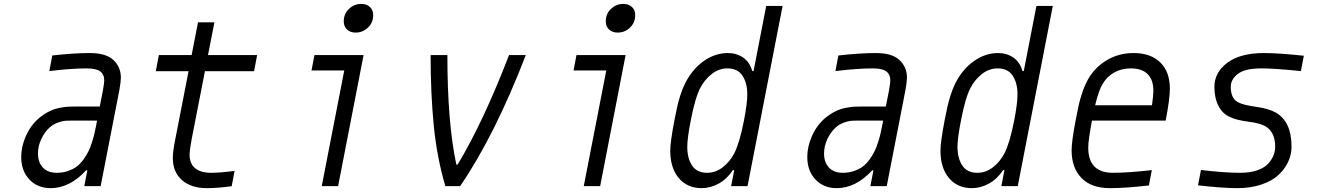

<svg xmlns="http://www.w3.org/2000/svg" viewBox="-20 -947 6707 977"><path d="M474 -333.3H346.4Q322.3 -333.3 308.6 -332Q294.9 -330.7 272.8 -322.6Q250.7 -314.5 232.4 -298.2Q206.4 -274.7 189.8 -238.9Q173.2 -203.1 173.2 -165.4Q173.2 -121.7 197.9 -94.7Q222.7 -67.7 268.2 -67.7Q299.5 -67.7 325.8 -76.8Q352.2 -85.9 370.8 -99.9Q389.3 -113.9 404.9 -135.7Q420.6 -157.6 430 -176.8Q439.5 -196 447.9 -222.7Q456.4 -249.3 460.3 -266.3Q464.2 -283.2 468.8 -306.6ZM436.2 -677.1Q518.2 -677.1 556 -642.6Q595.1 -606.1 595.1 -552.1Q595.1 -532.6 587.2 -487.6L492.2 0H408.9L424.5 -80.1H418Q334.6 10.4 237.6 10.4Q171.2 10.4 129.6 -33.5Q87.9 -77.5 87.9 -148.4Q87.9 -201.8 112.3 -256.2Q136.7 -310.5 179.7 -347Q204.4 -367.2 230.5 -380.2Q256.5 -393.2 282.9 -398.1Q309.2 -403 324.2 -404Q339.2 -404.9 361.3 -404.9H487.6L503.3 -484.4Q510.4 -524.7 510.4 -537.1Q510.4 -568.4 489.9 -583.7Q469.4 -599 421.2 -599Q343.1 -599 231.1 -585.3L246.1 -664.7Q356.1 -677.1 436.2 -677.1Z M944.7 -160.2Q944.7 -113.9 973.3 -90.8Q1002 -67.7 1053.4 -67.7Q1099.6 -67.7 1173.8 -77.5L1158.9 0.7Q1086.6 10.4 1031.9 10.4Q953.1 10.4 906.2 -30.3Q859.4 -71 859.4 -143.2Q859.4 -175.8 871.1 -234.4L939.5 -584.6H772.8L788.4 -666.7H955.1L987.6 -833.3H1071L1038.4 -666.7H1288.4L1272.8 -584.6H1022.8L955.7 -240.9Q944.7 -182.9 944.7 -160.2Z M1729.2 -837.9Q1729.2 -877 1755.9 -902Q1782.6 -927.1 1818.4 -927.1Q1845.7 -927.1 1862.3 -911.5Q1878.9 -895.8 1878.9 -870.4Q1878.9 -831.4 1852.2 -806.3Q1825.5 -781.2 1789.7 -781.2Q1762.4 -781.2 1745.8 -796.9Q1729.2 -812.5 1729.2 -837.9ZM1617.2 0 1731.8 -588.5H1565.1L1580.1 -666.7H1830.1L1700.5 0Z M2308.6 -109.4Q2438.8 -325.5 2570.3 -666.7H2655.6Q2497.4 -257.2 2321.6 0H2246.1Q2203.1 -146.5 2187.2 -308.3Q2171.2 -470.1 2171.2 -666.7H2256.5Q2256.5 -322.9 2302.1 -109.4Z M3062.5 -837.9Q3062.5 -877 3089.2 -902Q3115.9 -927.1 3151.7 -927.1Q3179 -927.1 3195.6 -911.5Q3212.2 -895.8 3212.2 -870.4Q3212.2 -831.4 3185.5 -806.3Q3158.9 -781.2 3123 -781.2Q3095.7 -781.2 3079.1 -796.9Q3062.5 -812.5 3062.5 -837.9ZM2950.5 0 3065.1 -588.5H2898.4L2913.4 -666.7H3163.4L3033.9 0Z M3683.6 -677.1Q3727.2 -677.1 3760.7 -654.6Q3794.3 -632.2 3807.9 -585.3H3814.5L3878.9 -916.7H3962.2L3783.9 0H3700.5L3716.1 -81.4H3709.6Q3677.7 -34.5 3635.7 -12Q3593.8 10.4 3550.1 10.4Q3477.2 10.4 3433.9 -41Q3390.6 -92.4 3390.6 -180.3Q3390.6 -224 3411.5 -333.3Q3421.2 -381.5 3426.1 -404.3Q3431 -427.1 3441.7 -461.3Q3452.5 -495.4 3466.1 -522.8Q3503.3 -595.7 3561.2 -636.4Q3619.1 -677.1 3683.6 -677.1ZM3681.6 -599Q3638 -599 3601.9 -570.6Q3565.8 -542.3 3543.6 -500Q3517.6 -451.2 3494.8 -333.3Q3477.2 -242.8 3477.2 -199.9Q3477.2 -141.9 3501.6 -104.8Q3526 -67.7 3578.1 -67.7Q3621.7 -67.7 3657.9 -96Q3694 -124.3 3716.1 -166.7Q3742.8 -217.4 3765.6 -333.3Q3782.6 -420.6 3782.6 -466.8Q3782.6 -524.7 3758.1 -561.8Q3733.7 -599 3681.6 -599Z M4474 -333.3H4346.4Q4322.3 -333.3 4308.6 -332Q4294.9 -330.7 4272.8 -322.6Q4250.7 -314.5 4232.4 -298.2Q4206.4 -274.7 4189.8 -238.9Q4173.2 -203.1 4173.2 -165.4Q4173.2 -121.7 4197.9 -94.7Q4222.7 -67.7 4268.2 -67.7Q4299.5 -67.7 4325.8 -76.8Q4352.2 -85.9 4370.8 -99.9Q4389.3 -113.9 4404.9 -135.7Q4420.6 -157.6 4430 -176.8Q4439.5 -196 4447.9 -222.7Q4456.4 -249.3 4460.3 -266.3Q4464.2 -283.2 4468.8 -306.6ZM4436.2 -677.1Q4518.2 -677.1 4556 -642.6Q4595.1 -606.1 4595.1 -552.1Q4595.1 -532.6 4587.2 -487.6L4492.2 0H4408.9L4424.5 -80.1H4418Q4334.6 10.4 4237.6 10.4Q4171.2 10.4 4129.6 -33.5Q4087.9 -77.5 4087.9 -148.4Q4087.9 -201.8 4112.3 -256.2Q4136.7 -310.5 4179.7 -347Q4204.4 -367.2 4230.5 -380.2Q4256.5 -393.2 4282.9 -398.1Q4309.2 -403 4324.2 -404Q4339.2 -404.9 4361.3 -404.9H4487.6L4503.3 -484.4Q4510.4 -524.7 4510.4 -537.1Q4510.4 -568.4 4489.9 -583.7Q4469.4 -599 4421.2 -599Q4343.1 -599 4231.1 -585.3L4246.1 -664.7Q4356.1 -677.1 4436.2 -677.1Z M5058.6 -677.1Q5102.2 -677.1 5135.7 -654.6Q5169.3 -632.2 5182.9 -585.3H5189.5L5253.9 -916.7H5337.2L5158.9 0H5075.5L5091.1 -81.4H5084.6Q5052.7 -34.5 5010.7 -12Q4968.7 10.4 4925.1 10.4Q4852.2 10.4 4808.9 -41Q4765.6 -92.4 4765.6 -180.3Q4765.6 -224 4786.5 -333.3Q4796.2 -381.5 4801.1 -404.3Q4806 -427.1 4816.7 -461.3Q4827.5 -495.4 4841.1 -522.8Q4878.3 -595.7 4936.2 -636.4Q4994.1 -677.1 5058.6 -677.1ZM5056.6 -599Q5013 -599 4976.9 -570.6Q4940.8 -542.3 4918.6 -500Q4892.6 -451.2 4869.8 -333.3Q4852.2 -242.8 4852.2 -199.9Q4852.2 -141.9 4876.6 -104.8Q4901 -67.7 4953.1 -67.7Q4996.7 -67.7 5032.9 -96Q5069 -124.3 5091.1 -166.7Q5117.8 -217.4 5140.6 -333.3Q5157.6 -420.6 5157.6 -466.8Q5157.6 -524.7 5133.1 -561.8Q5108.7 -599 5056.6 -599Z M5849 -485Q5849 -540.4 5820 -569.7Q5791 -599 5733.7 -599Q5686.8 -599 5649.7 -578.1Q5612.6 -557.3 5591.1 -520.2Q5571.6 -489.6 5552.7 -411.5H5841.8Q5849 -459 5849 -485ZM5517.6 -196Q5517.6 -67.7 5643.2 -67.7Q5719.4 -67.7 5841.1 -81.4L5826.2 -3.3Q5705.7 10.4 5628.3 10.4Q5533.2 10.4 5483.1 -41.3Q5432.9 -93.1 5432.9 -182.3Q5432.9 -225.9 5453.1 -333.3Q5462.9 -384.8 5469.4 -413.7Q5475.9 -442.7 5488.9 -480.5Q5502 -518.2 5518.2 -546.2Q5551.4 -604.2 5612 -640.6Q5672.5 -677.1 5748.7 -677.1Q5834.6 -677.1 5883.8 -629.6Q5932.9 -582 5932.9 -495.4Q5932.9 -443.4 5911.5 -333.3H5536.5Q5517.6 -233.7 5517.6 -196Z M6276 10.4Q6202.5 10.4 6076.2 -3.9L6091.1 -82Q6211.6 -67.7 6291 -67.7Q6341.8 -67.7 6378.6 -80.7Q6415.4 -93.8 6433.9 -114.9Q6452.5 -136.1 6460.6 -157.2Q6468.8 -178.4 6468.8 -200.5Q6468.8 -275.4 6418.6 -304.7Q6391.9 -320.3 6331.1 -328.1Q6270.2 -335.9 6238.9 -351.6Q6201.8 -367.2 6180.7 -407.2Q6159.5 -447.3 6159.5 -505.2Q6159.5 -577.5 6224.9 -627.3Q6290.4 -677.1 6412.8 -677.1Q6483.7 -677.1 6614.6 -663.4L6599.6 -585.3Q6467.4 -599 6397.8 -599Q6315.8 -599 6279.3 -571.3Q6242.8 -543.6 6242.8 -505.2Q6242.8 -442.1 6284.5 -424.5Q6309.2 -412.1 6372.7 -403.3Q6436.2 -394.5 6472.7 -373.7Q6552.1 -327.5 6552.1 -200.5Q6552.1 -160.2 6534.5 -122.7Q6516.9 -85.3 6484 -55.3Q6451.2 -25.4 6397.1 -7.5Q6343.1 10.4 6276 10.4Z"/></svg>

Font: TypoPRO Monoid
Style: Italic
Weight: 400
Width: 4
Italic angle: -11°
Monospace: yes
Version: Version 0.61